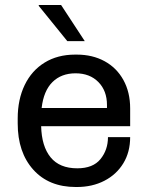

<svg xmlns="http://www.w3.org/2000/svg" viewBox="-20 -740 596 770"><path d="M320 -575H250L135 -717L136 -720H225ZM502 -305V-234H145Q147 -153 183 -109Q219 -65 290 -65Q353 -65 383 -102Q413 -139 413 -190H502Q502 -130 474.5 -85Q447 -40 398.5 -15Q350 10 288 10H284Q176 10 113.5 -59.5Q51 -129 51 -245V-265Q51 -341 79 -399Q107 -457 159 -489Q211 -521 281 -521H288Q351 -521 399.5 -494.5Q448 -468 475 -419Q502 -370 502 -305ZM147 -307H409V-319Q409 -376 374.5 -411Q340 -446 283 -446Q226 -446 190.5 -411Q155 -376 147 -307Z"/></svg>

Font: Chivo
Style: Regular
Weight: 400
Designer: Hector Gatti
Foundry: Omnibus-Type
Version: Version 1.006; ttfautohint (v1.4.1)